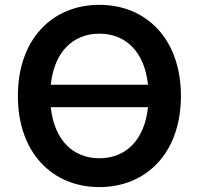

<svg xmlns="http://www.w3.org/2000/svg" viewBox="-20 -757 815 787"><path d="M721.6 -363.6C721.6 -598.7 578.1 -737.2 387.4 -737.2C196.4 -737.2 53.3 -598.7 53.3 -363.6C53.3 -128.9 196.4 9.9 387.4 9.9C578.1 9.9 721.6 -128.6 721.6 -363.6ZM188.2 -317.5H586.6C572.4 -181.5 494.3 -108.3 387.4 -108.3C280.5 -108.3 202.4 -181.5 188.2 -317.5ZM188.2 -409.8C202.4 -545.8 280.5 -619 387.4 -619C494.3 -619 572.4 -545.8 586.6 -409.8Z"/></svg>

Font: Margiela Sans Semi Bold
Style: Regular
Weight: 600
Designer: Stefan Endress, Andreas Faust
Version: Version 1.100;FEAKit 1.0